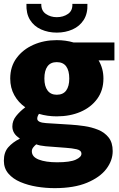

<svg xmlns="http://www.w3.org/2000/svg" viewBox="-23 -740 615 995"><path d="M271 -137Q222 -137 179 -150Q170 -137 170 -125Q170 -105 216 -102L344 -94Q377 -92 414.5 -86.5Q452 -81 485.5 -67.5Q519 -54 540 -27.5Q561 -1 561 43Q561 92 528 135.5Q495 179 428 207Q361 235 260 235Q214 235 168 227.5Q122 220 83 203.5Q44 187 20.5 159.5Q-3 132 -3 93Q-3 49 20 23Q43 -3 79 -21V-23Q41 -47 41 -85Q41 -114 60.5 -138.5Q80 -163 108 -184Q72 -209 51 -247Q30 -285 30 -333Q30 -395 63 -439.5Q96 -484 150.5 -508Q205 -532 271 -532Q317 -532 358 -520H570V-427H488Q513 -385 513 -333Q513 -272 481 -228Q449 -184 394.5 -160.5Q340 -137 271 -137ZM271 -249Q304 -249 320 -271Q336 -293 336 -333Q336 -374 320 -396Q304 -418 271 -418Q239 -418 223 -396Q207 -374 207 -333Q207 -293 223.5 -271Q240 -249 271 -249ZM273 101Q340 101 369.5 87.5Q399 74 399 57Q399 39 374.5 33.5Q350 28 319 26L214 18Q182 15 165 8Q157 14 149.5 23.5Q142 33 142 44Q142 73 178 87Q214 101 273 101ZM271 -571Q227 -571 190 -587.5Q153 -604 132.5 -637Q112 -670 114 -720H191Q190 -685 214.5 -668Q239 -651 271 -651Q305 -651 329.5 -668Q354 -685 352 -720H430Q432 -670 411 -637Q390 -604 353 -587.5Q316 -571 271 -571Z"/></svg>

Font: Murecho ExtraBold
Style: Regular
Weight: 800
Designer: Neil Summerour
Foundry: Positype
Version: Version 1.010; ttfautohint (v1.8.3)